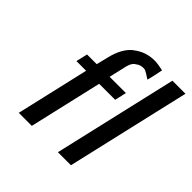

<svg xmlns="http://www.w3.org/2000/svg" viewBox="-181 -855 1010 1010"><g transform="rotate(45 324.0 -349.5)"><path d="M121 -407 136 -471H208L224 -536Q244 -622 294 -661V-660Q344 -700 410 -700Q435 -700 474 -691L465 -647Q464 -640 460 -625Q456 -610 454 -602Q418 -626 407 -630Q375 -634 354 -616Q335 -607 326 -572L303 -472H424L409 -407H290L196 0H99L193 -407ZM391 1 551 -691H648L488 1Z"/></g></svg>

Font: Coval
Style: Italic
Weight: 400
Foundry: Context Ltd
Version: Version 001.000